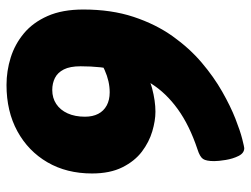

<svg xmlns="http://www.w3.org/2000/svg" viewBox="-108 -636 752 575"><g transform="rotate(-90 267.5 -348.0)"><path d="M301 -704Q343 -704 383 -691.5Q423 -679 455.5 -652Q488 -625 507.5 -581Q527 -537 527 -474Q527 -390 505 -323.5Q483 -257 447 -206.5Q411 -156 368 -119.5Q325 -83 281 -58Q237 -33 200 -18.5Q163 -4 139 2Q115 8 112 8Q97 8 88.5 -9Q80 -26 76.5 -47.5Q73 -69 73 -82Q73 -106 79.5 -115.5Q86 -125 108 -132Q180 -156 228.5 -191Q277 -226 305 -270.5Q333 -315 345 -368Q357 -421 357 -482Q357 -514 347.5 -532.5Q338 -551 322 -559Q306 -567 286 -567Q262 -567 244 -555Q226 -543 216 -521Q206 -499 206 -469Q206 -446 214.5 -429.5Q223 -413 239.5 -404Q256 -395 279 -395Q312 -395 345.5 -410Q379 -425 410 -447L378 -314Q329 -278 291 -268Q253 -258 221 -258Q194 -258 162 -267.5Q130 -277 101.5 -298.5Q73 -320 54.5 -357Q36 -394 36 -448Q36 -524 69.5 -581.5Q103 -639 162.5 -671.5Q222 -704 301 -704Z"/></g></svg>

Font: Asap Black
Style: Italic
Weight: 900
Italic angle: -6°
Designer: Pablo Cosgaya
Foundry: Omnibus-Type
Version: Version 3.001